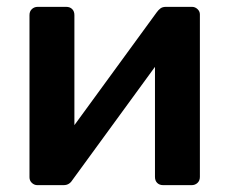

<svg xmlns="http://www.w3.org/2000/svg" viewBox="-20 -540 663 560"><path d="M89 0Q80 0 73 -6.5Q66 -13 66 -23V-496Q66 -507 73 -513.5Q80 -520 90 -520H173Q184 -520 190.5 -513.5Q197 -507 197 -496V-175L437 -504Q442 -511 448 -515.5Q454 -520 464 -520H540Q549 -520 556 -513.5Q563 -507 563 -498V-24Q563 -13 556 -6.5Q549 0 539 0H456Q445 0 438.5 -6.5Q432 -13 432 -24V-345L192 -16Q188 -9 181.5 -4.5Q175 0 165 0Z"/></svg>

Font: Fz Rubik Med
Style: Regular
Weight: 500
Designer: Hubert and Fischer
Foundry: Hubert and Fischer
Version: Vit hóa bi FontZin.com